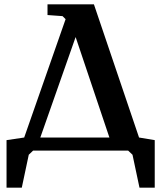

<svg xmlns="http://www.w3.org/2000/svg" viewBox="-20 -691 740 881"><path d="M10 -48 91 -60 281 -603 267 -617 198 -622V-671H411L618 -60L690 -48V170H620L588 19L568 0H132L112 19L80 170H10ZM165 -60H482L327 -521Z"/></svg>

Font: Khartiya
Style: Bold
Weight: 700
Version: Version 1.0.2